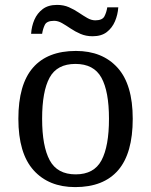

<svg xmlns="http://www.w3.org/2000/svg" viewBox="-20 -754 617 784"><path d="M287 10Q179 10 117 -59Q55 -128 55 -269Q55 -409 114.5 -477.5Q174 -546 290 -546Q398 -546 460 -477.5Q522 -409 522 -269Q522 -128 462.5 -59Q403 10 287 10ZM289 -42Q364 -42 394.5 -99.5Q425 -157 425 -269Q425 -381 394 -437Q363 -493 288 -493Q213 -493 182.5 -437Q152 -381 152 -269Q152 -157 183 -99.5Q214 -42 289 -42ZM358 -606Q331 -606 309 -615.5Q287 -625 268.5 -637.5Q250 -650 233.5 -659.5Q217 -669 201 -669Q171 -669 163 -652.5Q155 -636 152 -616H107Q109 -647 120.5 -673.5Q132 -700 154.5 -717Q177 -734 213 -734Q240 -734 261.5 -724.5Q283 -715 301.5 -702.5Q320 -690 336.5 -680.5Q353 -671 369 -671Q398 -671 406.5 -687.5Q415 -704 418 -724H463Q461 -694 449.5 -667Q438 -640 416 -623Q394 -606 358 -606Z"/></svg>

Font: Noto Serif Ahom
Style: Regular
Weight: 400
Designer: Monotype Design Team
Foundry: Monotype Imaging Inc.
Version: Version 2.007; ttfautohint (v1.8.4.7-5d5b)